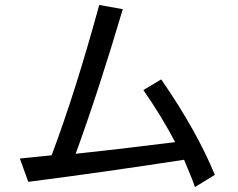

<svg xmlns="http://www.w3.org/2000/svg" viewBox="-20 -689 960 774"><path d="M766 65Q759 43 737 -9L722 -45Q405 4 94 44L60 -50L188 -63Q283 -314 380 -669L475 -652Q377 -321 285 -69Q428 -84 686 -116Q633 -218 558 -326L630 -369Q774 -160 846 16Z"/></svg>

Font: LINE Seed Sans KR Regular
Style: Regular
Weight: 400
Designer: LINE VX Design & Sandoll Inc & Dalton Maag Ltd
Foundry: Sandoll Inc.
Version: Version 1.000